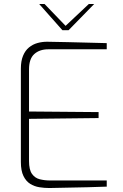

<svg xmlns="http://www.w3.org/2000/svg" viewBox="-20 -943 621 966"><path d="M228 3Q203 3 178 -1Q153 -5 132 -18Q111 -31 98 -57.5Q85 -84 85 -128V-598Q85 -636 96 -662.5Q107 -689 126 -704.5Q145 -720 168.5 -726.5Q192 -733 217 -733Q270 -732 320.5 -731Q371 -730 420 -728.5Q469 -727 517 -726V-695H223Q179 -695 152.5 -671Q126 -647 126 -594V-382L476 -379V-349L126 -345V-133Q126 -89 141 -68Q156 -47 180.5 -41Q205 -35 231 -35H517V-4Q470 -2 421.5 -1Q373 0 324.5 1Q276 2 228 3ZM294 -791 177 -923H204L310 -813L427 -923H454L325 -791Z"/></svg>

Font: Exo Thin ExtraLight
Style: Regular
Weight: 250
Version: Version 2.000